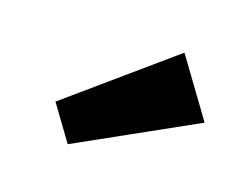

<svg xmlns="http://www.w3.org/2000/svg" viewBox="-44 -853 379 308"><g transform="rotate(15 145.5 -699.0)"><path d="M87.4 -603.4 290.6 -693.6 230.3 -793.7 50.7 -664.3Z"/></g></svg>

Font: Secuela Black
Style: Regular
Weight: 900
Designer: Fernando Haro
Foundry: deFharo
Version: Version 1.704